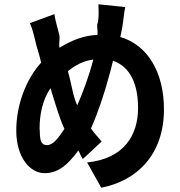

<svg xmlns="http://www.w3.org/2000/svg" viewBox="-20 -818 840 897"><path d="M746 -307C746 -482 668 -609 542 -645C544 -658 548 -670 550 -683C555 -708 559 -758 565 -785L440 -798C440 -775 444 -731 434 -702C433 -687 438 -672 435 -655C373 -652 321 -633 258 -595C254 -616 261 -636 257 -655C250 -685 239 -719 234 -752L120 -710C135 -674 141 -642 150 -606C157 -579 167 -552 172 -525C99 -445 56 -323 56 -209C56 -80 122 -9 188 -9C247 -9 293 -42 346 -115C354 -102 357 -88 367 -75L455 -157C440 -175 419 -197 405 -218C437 -290 467 -378 492 -472L495 -482C499 -500 504 -517 508 -534C588 -507 625 -425 625 -314C625 -189 562 -77 387 -59L453 59C619 27 746 -95 746 -307ZM297 -486C334 -514 367 -533 416 -540C397 -466 369 -390 341 -326C321 -366 315 -424 297 -486ZM216 -406C239 -331 258 -265 281 -216C251 -171 228 -140 199 -140C171 -140 166 -165 166 -205L165 -216V-218V-219C165 -281 178 -351 216 -406Z"/></svg>

Font: Glow Sans TC Compressed
Style: Bold
Weight: 700
Width: 2
Designer: Ryoko NISHIZUKA (kana, bopomofo & ideographs); Paul D. Hunt (Latin, Greek & Cyrillic); Sandoll Communications, Soo-young
Version: Version 0.93